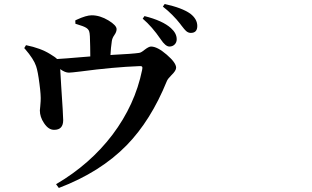

<svg xmlns="http://www.w3.org/2000/svg" viewBox="-20 -848 1540 948"><path d="M270.5 80.1 256.8 61.5Q424.8 -37.1 535.2 -182.6Q646.5 -330.1 681.6 -502Q684.6 -514.6 681.6 -518.6Q678.7 -522.5 668 -521.5Q539.1 -516.6 377.9 -495.1Q330.1 -489.3 320.3 -489.3Q300.8 -489.3 277.3 -506.8Q278.3 -488.3 282.2 -422.9Q292 -278.3 292 -254.9Q292 -207 248 -207Q219.7 -206.1 197.3 -240.2Q176.8 -270.5 176.8 -302.7Q176.8 -307.6 178.7 -322.3Q180.7 -338.9 180.7 -348.6Q182.6 -376 174.8 -434.6Q167 -496.1 158.2 -521.5Q146.5 -556.6 103.5 -606.4Q100.6 -609.4 99.6 -610.4L108.4 -625Q180.7 -610.4 227.5 -581.1Q253.9 -565.4 261.7 -556.6Q298.8 -558.6 377 -565.4Q410.2 -568.4 425.8 -569.3Q425.8 -616.2 423.8 -668.9Q422.9 -686.5 419.9 -694.3Q416 -704.1 405.3 -710.9Q392.6 -718.8 359.4 -728.5Q354.5 -729.5 352.5 -730.5L351.6 -747.1Q354.5 -748 359.4 -751Q406.2 -772.5 432.6 -772.5Q473.6 -772.5 515.6 -747.1Q555.7 -722.7 555.7 -704.1Q555.7 -690.4 544.9 -675.3Q534.2 -660.2 532.2 -645.5Q527.3 -613.3 525.4 -576.2Q528.3 -576.2 535.2 -577.1Q634.8 -582 667 -586.9Q676.8 -587.9 694.3 -602.5Q714.8 -618.2 725.6 -618.2Q756.8 -618.2 803.2 -578.1Q849.6 -538.1 849.6 -513.7Q849.6 -499 826.2 -476.6Q807.6 -458 803.7 -447.3Q724.6 -252.9 605.5 -130.9Q475.6 2 270.5 80.1ZM816.4 -618.2Q796.9 -618.2 772.5 -655.3Q731.4 -715.8 684.6 -755.9L693.4 -768.6Q783.2 -746.1 824.2 -709Q852.5 -683.6 852.5 -654.3Q852.5 -638.7 842.3 -628.4Q832 -618.2 816.4 -618.2ZM921.9 -685.5Q909.2 -685.5 898.4 -695.3Q891.6 -701.2 876 -721.7Q874 -724.6 872.1 -726.6L871.1 -728.5Q833 -777.3 784.2 -815.4L793 -828.1Q878.9 -809.6 919.9 -780.3Q954.1 -753.9 954.1 -719.7Q954.1 -685.5 921.9 -685.5Z"/></svg>

Font: Bpmf GenYo Min B
Style: B
Weight: 700
Foundry: But Ko
Version: Version 1.320